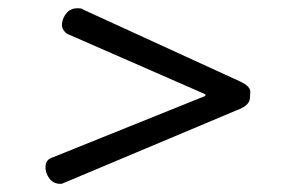

<svg xmlns="http://www.w3.org/2000/svg" viewBox="-20 -647 714 468"><path d="M126 -199Q110 -199 100 -212.5Q90 -226 91 -242Q92 -257 105 -262L480 -413L481 -417L145 -564Q140 -566 135 -573.5Q130 -581 131 -589Q133 -605 143 -616Q153 -627 169 -627Q170 -627 175.5 -626.5Q181 -626 182 -624L564 -449Q593 -436 590 -420L589 -406Q588 -398 580.5 -391Q573 -384 554 -377L133 -200Q131 -199 129 -199Q127 -199 126 -199Z"/></svg>

Font: Kite One
Style: Regular
Weight: 400
Designer: Eduardo Rodriguez Tunni
Foundry: Eduardo Rodriguez Tunni
Version: Version 1.002; ttfautohint (v1.8.4.7-5d5b);gftools[0.9.23]